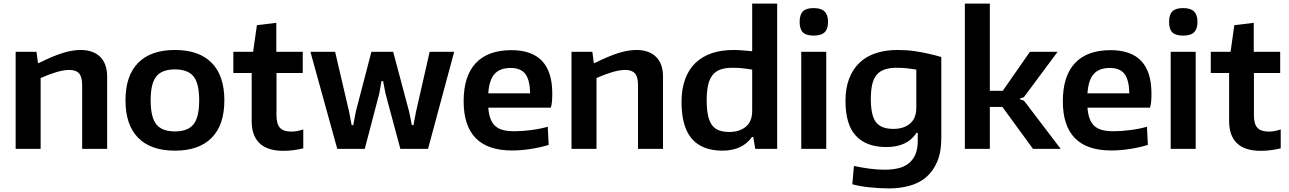

<svg xmlns="http://www.w3.org/2000/svg" viewBox="-20 -828 7168 1068"><path d="M67 -540H183L191 -478H197Q274 -516 328 -533Q382 -550 428 -550Q498 -550 537 -512Q576 -474 576 -401V0H437V-354Q437 -400 420 -419.5Q403 -439 366 -439Q334 -439 292.5 -426.5Q251 -414 206 -394V0H67Z M953 10Q819 10 748.5 -61.5Q678 -133 678 -270Q678 -407 748.5 -478.5Q819 -550 953 -550Q1087 -550 1157.5 -478.5Q1228 -407 1228 -270Q1228 -133 1157.5 -61.5Q1087 10 953 10ZM953 -97Q1025 -97 1056.5 -136.5Q1088 -176 1088 -270Q1088 -364 1056.5 -403Q1025 -442 953 -442Q881 -442 849.5 -403Q818 -364 818 -270Q818 -176 849.5 -136.5Q881 -97 953 -97Z M1556 11Q1468 11 1424 -31Q1380 -73 1380 -154V-422H1278V-540H1388L1409 -688L1517 -701V-540H1664V-422H1518V-186Q1518 -138 1537.5 -117Q1557 -96 1601 -96Q1631 -96 1667 -108V-3Q1644 3 1614.5 7Q1585 11 1556 11Z M1708 -535V-540H1844L1922 -206L1936 -132H1945L1959 -206L2046 -540H2167L2256 -206L2271 -132H2280L2294 -206L2370 -540H2505V-535L2361 0H2207L2124 -309L2111 -377H2102L2090 -309L2009 0H1856Z M2828 9Q2559 9 2559 -265Q2559 -405 2626.5 -477Q2694 -549 2825 -549Q3052 -549 3052 -308Q3052 -284 3050.5 -265Q3049 -246 3044 -229H2696Q2699 -192 2708.5 -167Q2718 -142 2735.5 -126.5Q2753 -111 2779 -104.5Q2805 -98 2842 -98Q2884 -98 2934.5 -104.5Q2985 -111 3027 -123L3032 -22Q2987 -8 2933 0.5Q2879 9 2828 9ZM2820 -450Q2761 -450 2731 -416.5Q2701 -383 2696 -309H2929Q2927 -385 2901.5 -417.5Q2876 -450 2820 -450Z M3159 -540H3275L3283 -478H3289Q3366 -516 3420 -533Q3474 -550 3520 -550Q3590 -550 3629 -512Q3668 -474 3668 -401V0H3529V-354Q3529 -400 3512 -419.5Q3495 -439 3458 -439Q3426 -439 3384.5 -426.5Q3343 -414 3298 -394V0H3159Z M3998 10Q3886 10 3828.5 -56Q3771 -122 3771 -261Q3771 -333 3791 -387.5Q3811 -442 3848.5 -478Q3886 -514 3939.5 -532Q3993 -550 4059 -550Q4088 -550 4114 -547.5Q4140 -545 4164 -543V-808H4303V0H4181L4170 -66H4163Q4109 10 3998 10ZM4037 -94Q4093 -94 4128.5 -123Q4164 -152 4164 -211V-441Q4141 -445 4114 -448Q4087 -451 4055 -451Q4017 -451 3989.5 -442Q3962 -433 3944.5 -411.5Q3927 -390 3919 -355.5Q3911 -321 3911 -270Q3911 -221 3918 -187.5Q3925 -154 3940 -133Q3955 -112 3979 -103Q4003 -94 4037 -94Z M4506 -630Q4464 -630 4446 -648Q4428 -666 4428 -706Q4428 -746 4446 -764.5Q4464 -783 4506 -783Q4548 -783 4567 -764Q4586 -745 4586 -706Q4586 -668 4567.5 -649Q4549 -630 4506 -630ZM4437 -540H4576V0H4437Z M4925 220Q4871 220 4816 214Q4761 208 4721 197L4730 95Q4766 103 4811 109.5Q4856 116 4901 116Q4941 116 4974.5 108.5Q5008 101 5032.5 82.5Q5057 64 5071 33Q5085 2 5085 -44V-89H5078Q5051 -48 5009 -29Q4967 -10 4911 -10Q4799 -10 4741 -72.5Q4683 -135 4683 -267Q4683 -338 4703.5 -391Q4724 -444 4761.5 -479.5Q4799 -515 4852.5 -532.5Q4906 -550 4972 -550Q4996 -550 5021 -548.5Q5046 -547 5075 -542.5Q5104 -538 5139 -530.5Q5174 -523 5216 -511V-61Q5216 19 5192.5 73Q5169 127 5129.5 159.5Q5090 192 5037 206Q4984 220 4925 220ZM4950 -111Q5007 -111 5042 -140.5Q5077 -170 5077 -229V-441Q5054 -445 5026.5 -448Q4999 -451 4968 -451Q4930 -451 4902.5 -442Q4875 -433 4857.5 -413Q4840 -393 4832 -359.5Q4824 -326 4824 -277Q4824 -186 4852.5 -148.5Q4881 -111 4950 -111Z M5347 -808H5486V-323H5558L5709 -540H5863L5675 -287L5653 -280V-276L5676 -268L5880 0H5726L5556 -233H5486V0H5347Z M6161 9Q5892 9 5892 -265Q5892 -405 5959.5 -477Q6027 -549 6158 -549Q6385 -549 6385 -308Q6385 -284 6383.5 -265Q6382 -246 6377 -229H6029Q6032 -192 6041.5 -167Q6051 -142 6068.5 -126.5Q6086 -111 6112 -104.5Q6138 -98 6175 -98Q6217 -98 6267.5 -104.5Q6318 -111 6360 -123L6365 -22Q6320 -8 6266 0.5Q6212 9 6161 9ZM6153 -450Q6094 -450 6064 -416.5Q6034 -383 6029 -309H6262Q6260 -385 6234.5 -417.5Q6209 -450 6153 -450Z M6561 -630Q6519 -630 6501 -648Q6483 -666 6483 -706Q6483 -746 6501 -764.5Q6519 -783 6561 -783Q6603 -783 6622 -764Q6641 -745 6641 -706Q6641 -668 6622.5 -649Q6604 -630 6561 -630ZM6492 -540H6631V0H6492Z M6993 11Q6905 11 6861 -31Q6817 -73 6817 -154V-422H6715V-540H6825L6846 -688L6954 -701V-540H7101V-422H6955V-186Q6955 -138 6974.5 -117Q6994 -96 7038 -96Q7068 -96 7104 -108V-3Q7081 3 7051.5 7Q7022 11 6993 11Z"/></svg>

Font: Encode Sans Normal
Style: SemiBold
Weight: 600
Designer: Pablo Impallari, Andres Torresi
Foundry: Pablo Impallari, Andres Torresi
Version: Version 1.000; ttfautohint (v1.00) -l 8 -r 50 -G 200 -x 14 -